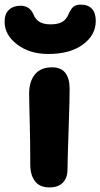

<svg xmlns="http://www.w3.org/2000/svg" viewBox="-62 -797 437 836"><path d="M147.9 -562Q66.4 -562 12.2 -603.8Q-42 -645.5 -42 -702.1Q-42 -736.8 -22.9 -754.4Q-3.9 -772 27.8 -772Q67.4 -772 84 -733.9Q100.1 -690.9 157.2 -690.9Q190.9 -690.9 209 -701.7Q227.1 -712.4 235.8 -733.9Q245.1 -756.3 256.6 -766.6Q268.1 -776.9 289.1 -776.9Q321.8 -776.9 338.4 -758.5Q355 -740.2 355 -706.1Q355 -644.5 299.3 -603.3Q243.7 -562 147.9 -562ZM152.8 19Q110.8 19 90.3 -8.1Q69.8 -35.2 69.8 -80.1Q69.8 -177.2 67.4 -267.8Q64.9 -358.4 64.9 -391.1Q64.9 -441.4 89.8 -472.7Q114.7 -503.9 165 -503.9Q239.7 -503.9 241.2 -412.1Q241.7 -377 236.8 -234.6Q231.9 -92.3 231.9 -59.1Q231.9 -23.4 212.2 -2.2Q192.4 19 152.8 19Z"/></svg>

Font: Shantell Sans Bouncy
Style: Bold
Weight: 700
Designer: Stephen Nixon, Anya Danilova, Shantell Martin
Foundry: Arrow Type
Version: Version 1.006;[9816181b4]